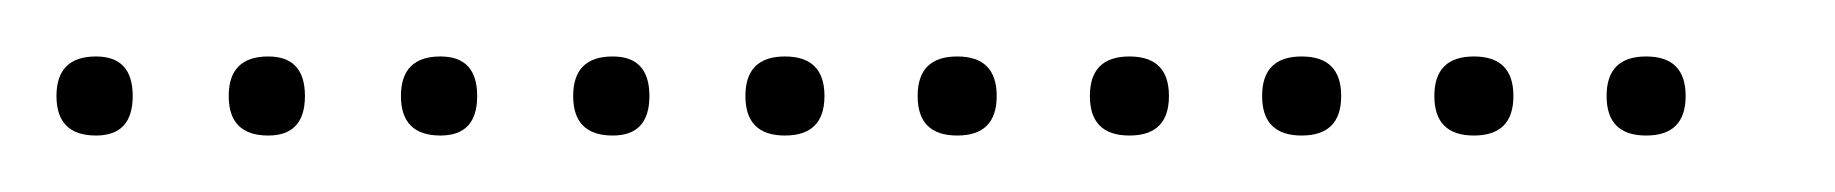

<svg xmlns="http://www.w3.org/2000/svg" viewBox="-20 -298 650 68"><path d="M14 -250Q0 -250 0 -264Q0 -278 14 -278Q27 -278 27 -264Q27 -250 14 -250ZM75 -250Q61 -250 61 -264Q61 -278 75 -278Q88 -278 88 -264Q88 -250 75 -250ZM136 -250Q122 -250 122 -264Q122 -278 136 -278Q149 -278 149 -264Q149 -250 136 -250ZM197 -250Q183 -250 183 -264Q183 -278 197 -278Q210 -278 210 -264Q210 -250 197 -250ZM258 -250Q244 -250 244 -264Q244 -278 258 -278Q272 -278 272 -264Q272 -250 258 -250ZM319 -250Q305 -250 305 -264Q305 -278 319 -278Q333 -278 333 -264Q333 -250 319 -250ZM380 -250Q366 -250 366 -264Q366 -278 380 -278Q394 -278 394 -264Q394 -250 380 -250ZM441 -250Q427 -250 427 -264Q427 -278 441 -278Q455 -278 455 -264Q455 -250 441 -250ZM502 -250Q488 -250 488 -264Q488 -278 502 -278Q516 -278 516 -264Q516 -250 502 -250ZM563 -250Q549 -250 549 -264Q549 -278 563 -278Q577 -278 577 -264Q577 -250 563 -250Z"/></svg>

Font: FRB American Cursive Just Xheight
Style: Italic
Weight: 400
Italic angle: -25°
Version: Version 2.0;Modular Font Editor K font №1